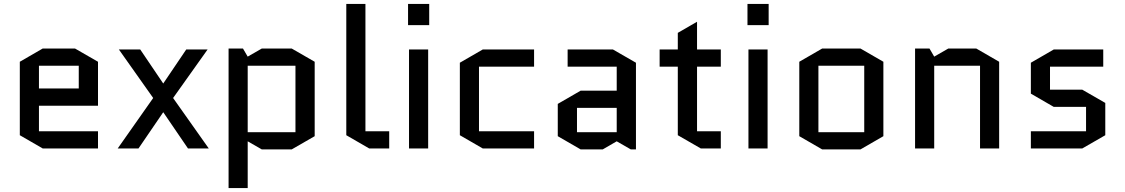

<svg xmlns="http://www.w3.org/2000/svg" viewBox="-20 -750 5684 970"><path d="M475.1 -86.9V0H195.8L80.1 -66.9V-438L195.8 -504.9H358.9L475.1 -438V-215.8H176.8V-86.9ZM176.8 -418V-303.2H377.9V-418Z M574.7 0 753.9 -254.9 580.6 -500H688.5L804.7 -328.1L920.9 -500H1028.8L854.5 -254.9L1034.7 0H929.7L804.7 -183.1L679.7 0Z M1453.6 4.9H1302.7L1231.4 -36.1V200.2H1134.8V-504.9H1207.5L1231.4 -463.9L1302.7 -504.9H1453.6L1569.8 -438V-62ZM1231.4 -418V-82H1472.7V-418Z M1845.2 0 1729.5 -66.9V-730H1826.2V-86.9H1946.3V0Z M2143.1 -500V0H2046.4V-500ZM2041.5 -623V-730H2148.4V-623Z M2399.9 -413.1V-86.9H2678.2V0H2418.9L2303.2 -66.9V-433.1L2418.9 -500H2678.2V-413.1Z M2895 -205.1V-82H3095.7V-205.1ZM2913.6 4.9 2797.9 -62V-225.1L2913.6 -292H3095.7V-413.1H2847.7V-500H3076.7L3192.9 -433.1V4.9H3167L3095.7 -36.1L3024.9 4.9Z M3312.5 -413.1V-500H3404.3V-584L3501.5 -640.1V-500H3621.6V-413.1H3501.5V-86.9H3621.6V0H3520.5L3404.3 -66.9V-413.1Z M3857.9 -500V0H3761.2V-500ZM3756.3 -623V-730H3863.3V-623Z M4442.9 -62 4327.1 4.9H4133.8L4018.1 -62V-438L4133.8 -504.9H4327.1L4442.9 -438ZM4114.7 -418V-82H4346.2V-418Z M5027.8 -438V0H4931.2V-418H4699.7V0H4603V-504.9H4675.8L4699.7 -463.9L4771 -504.9H4912.1Z M5564 -230V-66.9L5447.8 0H5188V-86.9H5466.8V-210H5303.7L5188 -276.9V-433.1L5303.7 -500H5553.7V-413.1H5284.7V-296.9H5447.8Z"/></svg>

Font: Quantico
Style: Regular
Weight: 400
Designer: Matt Desmond
Foundry: MADtype
Version: Version 2.002